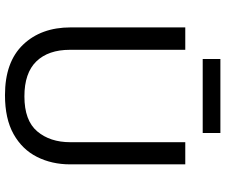

<svg xmlns="http://www.w3.org/2000/svg" viewBox="-87 -808 905 771"><g transform="rotate(90 365.5 -422.5)"><path d="M640 -252Q640 -178 610 -118.5Q580 -59 518.5 -24.5Q457 10 362 10Q229 10 159.5 -62.5Q90 -135 90 -254V-714H180V-251Q180 -164 226.5 -116Q273 -68 367 -68Q464 -68 507.5 -119.5Q551 -171 551 -252V-714H640ZM514 -855V-784H217V-855Z"/></g></svg>

Font: Noto Sans Tai Tham
Style: Regular
Weight: 400
Designer: Monotype Design Team 2013. Revised by David WIlliams 2020
Foundry: Monotype Imaging Inc.
Version: Version 2.002